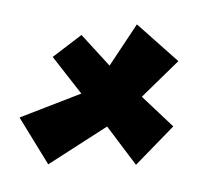

<svg xmlns="http://www.w3.org/2000/svg" viewBox="-69 -638 767 728"><g transform="rotate(10 314.5 -274.5)"><path d="M401 -565 326 -393 201 -489 108 -388 239 -270 24 -140 162 16 357 -164 490 -40 604 -208 467 -298 580 -455Z"/></g></svg>

Font: Super Mario
Style: Regular
Weight: 400
Version: Version 1.0